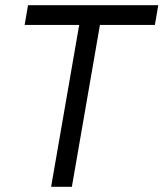

<svg xmlns="http://www.w3.org/2000/svg" viewBox="-20 -720 630 740"><path d="M288 -640H368L257 0H177ZM88 -700H590L577 -624H75Z"/></svg>

Font: Fixel Italic Variable 20240409 Display Thin
Style: Italic
Weight: 100
Italic angle: -10°
Designer: AlfaBravo + MacPaw
Foundry: Kyrylo Tkachov, Marchela Mozhyna, Serhii Makarenko, Maria Weinstein, Zakhar Kryvoshyya
Version: Version 1.211;Glyphs 3.2 (3225)